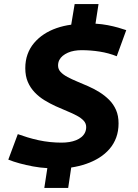

<svg xmlns="http://www.w3.org/2000/svg" viewBox="-20 -824 680 949"><path d="M604 -675 557 -546Q517 -562 472.5 -569Q428 -576 383 -576Q365 -576 347.5 -573Q330 -570 315.5 -563.5Q301 -557 290 -548Q279 -539 273 -527Q267 -515 267 -500Q267 -482 279.5 -468.5Q292 -455 313.5 -443.5Q335 -432 361.5 -421Q388 -410 416.5 -397.5Q445 -385 471.5 -368.5Q498 -352 519.5 -330.5Q541 -309 553.5 -280.5Q566 -252 566 -214Q566 -176 554.5 -144.5Q543 -113 521.5 -88Q500 -63 470.5 -44.5Q441 -26 406 -14Q371 -2 332 4L317 105H199L214 7Q178 5 143 -1.5Q108 -8 77 -16.5Q46 -25 21 -35L68 -161Q90 -153 116.5 -145Q143 -137 170.5 -131Q198 -125 227 -122Q256 -119 284 -119Q305 -119 323 -122Q341 -125 356 -131Q371 -137 382.5 -146.5Q394 -156 400 -168.5Q406 -181 406 -196Q406 -214 393.5 -227.5Q381 -241 359.5 -252.5Q338 -264 311 -275Q284 -286 255.5 -299Q227 -312 200 -328.5Q173 -345 151.5 -367.5Q130 -390 117.5 -419Q105 -448 105 -487Q105 -524 116 -555Q127 -586 148 -611Q169 -636 197 -654.5Q225 -673 259.5 -685Q294 -697 332 -702L349 -804H467L452 -707Q485 -705 513 -699.5Q541 -694 564 -687.5Q587 -681 604 -675Z"/></svg>

Font: Georama ExtraCondensed Thin
Style: Bold Italic
Weight: 700
Italic angle: -9°
Version: Version 1.001